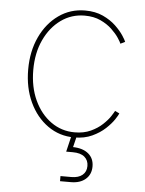

<svg xmlns="http://www.w3.org/2000/svg" viewBox="-54 -593 637 841"><g transform="rotate(5 265.0 -173.0)"><path d="M286.6 7.8Q221.7 7.8 170.4 -28.6Q119.1 -64.9 89.6 -127.9Q60.1 -190.9 60.1 -271.5Q60.1 -351.6 89.6 -414.6Q119.1 -477.5 170.4 -513.9Q221.7 -550.3 286.6 -550.3Q331.5 -550.3 365.2 -534.7Q398.9 -519 421.9 -497.1Q444.8 -475.1 457.5 -455.6Q470.2 -436 472.7 -428.7L452.6 -418.9Q450.2 -425.8 438.7 -443.4Q427.2 -460.9 406.7 -480.5Q386.2 -500 356.4 -513.9Q326.7 -527.8 286.6 -527.8Q228.5 -527.8 182.4 -494.6Q136.2 -461.4 109.4 -403.8Q82.5 -346.2 82.5 -271.5Q82.5 -196.3 109.4 -138.4Q136.2 -80.6 182.4 -47.6Q228.5 -14.6 286.6 -14.6Q326.7 -14.6 356.9 -28.6Q387.2 -42.5 408.2 -62.3Q429.2 -82 440.7 -99.6Q452.1 -117.2 455.1 -123.5L474.6 -114.3Q472.2 -106.9 459.2 -87.4Q446.3 -67.9 422.9 -45.9Q399.4 -23.9 365.5 -8.1Q331.5 7.8 286.6 7.8ZM241.7 204.1V181.6H289.6Q320.8 181.6 338.1 167.2Q355.5 152.8 355.5 127.4Q355.5 102.5 338.1 87.6Q320.8 72.8 286.1 72.8H257.3L276.9 -9.3H297.9V0L285.6 50.3Q329.1 51.3 353.5 71.8Q377.9 92.3 377.9 127.4Q377.9 162.6 354 183.3Q330.1 204.1 289.6 204.1Z"/></g></svg>

Font: Inter 16pt Thin
Style: Regular
Weight: 250
Version: Version 4.001;git-66647c0bb